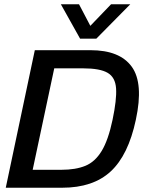

<svg xmlns="http://www.w3.org/2000/svg" viewBox="-20 -879 689 899"><path d="M355 -698 265 -859H350L403 -758L500 -859H590L431 -698ZM7 0 143 -644H404Q541 -644 597 -566.5Q653 -489 616 -318Q581 -153 498.5 -76.5Q416 0 271 0ZM133 -84H268Q334 -84 379.5 -102.5Q425 -121 456 -172Q487 -223 507 -318Q527 -413 523.5 -465Q520 -517 484 -538Q448 -559 369 -559H234Z"/></svg>

Font: Kanit
Style: Italic
Weight: 400
Italic angle: -12°
Designer: Katatrad Team
Foundry: CadsonDemak
Version: Version 2.000; ttfautohint (v1.8.3)